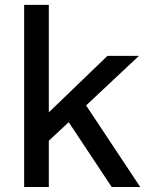

<svg xmlns="http://www.w3.org/2000/svg" viewBox="-20 -752 607 772"><path d="M77.1 0V-732.4H176.3V-300.3L412.1 -527.3H538.6L326.2 -328.1L543.9 0H429.2L256.3 -260.7L176.3 -186V0Z"/></svg>

Font: Schibsted Grotesk Medium
Style: Regular
Weight: 500
Designer: Bakken & Baeck AS, Henrik Kongsvoll
Foundry: Schibsted ASA
Version: Version 1.100;gftools[0.9.25]